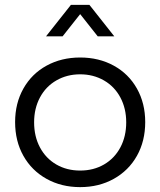

<svg xmlns="http://www.w3.org/2000/svg" viewBox="-20 -765 658 788"><path d="M576 -264Q576 -186 542 -125.5Q508 -65 447 -31Q386 3 309 3Q232 3 171 -31Q110 -65 76 -125.5Q42 -186 42 -264Q42 -341 76 -401.5Q110 -462 171 -495.5Q232 -529 309 -529Q386 -529 447 -495.5Q508 -462 542 -401.5Q576 -341 576 -264ZM120 -263Q120 -205 144 -160Q168 -115 211 -90Q254 -65 309 -65Q364 -65 407 -90Q450 -115 474 -160Q498 -205 498 -263Q498 -320 474 -365Q450 -410 406.5 -435Q363 -460 309 -460Q255 -460 211.5 -435Q168 -410 144 -365Q120 -320 120 -263ZM381 -616 309 -707 237 -616H169L271 -745H347L449 -616Z"/></svg>

Font: Kalaa
Style: Regular
Weight: 400
Version: Version 1.20 June 5, 2016